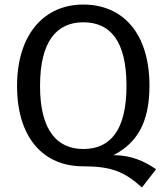

<svg xmlns="http://www.w3.org/2000/svg" viewBox="-20 -721 731 844"><path d="M156 -343C156 -542 231 -623 346 -623C464 -623 536 -542 536 -344C536 -144 462 -66 346 -66C234 -66 156 -144 156 -343ZM479 -39C577 -90 637 -175 637 -344C637 -576 519 -701 346 -701C174 -701 55 -570 55 -343C55 -112 174 10 344 10C469 10 526 33 604 103L666 23C617 -11 558 -39 479 -39Z"/></svg>

Font: Fira Math
Style: Regular
Weight: 400
Designer: Xiangdong Zeng
Foundry: Xiangdong Zeng
Version: Version 0.3.4